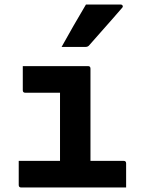

<svg xmlns="http://www.w3.org/2000/svg" viewBox="-20 -831 640 851"><path d="M63 -118H246V-420H92Q81 -420 81 -431V-538H370Q381 -538 381 -527V-118H528Q539 -118 539 -107V0H74Q63 0 63 -11ZM361 -811H514Q521 -811 523.5 -806Q526 -801 521 -796Q496 -767 474 -742Q452 -717 428.5 -690.5Q405 -664 376 -631Q370 -623 359 -623H253Q279 -670 306 -717Q333 -764 361 -811Z"/></svg>

Font: Recursive Mn Lnr St
Style: Bold
Weight: 700
Monospace: yes
Version: Version 1.079;hotconv 1.0.112;makeotfexe 2.5.65598; ttfautoh